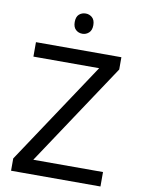

<svg xmlns="http://www.w3.org/2000/svg" viewBox="-98 -981 769 1047"><g transform="rotate(10 286.0 -457.5)"><path d="M533 0H38V-68L414 -634H50V-714H523V-646L147 -80H533ZM291 -915Q311 -915 326.5 -901.5Q342 -888 342 -859Q342 -831 326.5 -817Q311 -803 291 -803Q269 -803 254 -817Q239 -831 239 -859Q239 -888 254 -901.5Q269 -915 291 -915Z"/></g></svg>

Font: Noto Sans Tamil
Style: Regular
Weight: 400
Designer: Jelle Bosma - Monotype Design Team
Foundry: Monotype Imaging Inc.
Version: Version 2.003